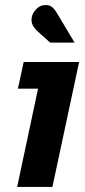

<svg xmlns="http://www.w3.org/2000/svg" viewBox="-20 -742 339 762"><path d="M48 0 131 -390H51L74 -496H294L188 0ZM179 -573 131 -616Q116 -630 110.5 -641Q105 -652 105 -663Q105 -685 121.5 -703.5Q138 -722 162 -722Q176 -722 186 -714.5Q196 -707 206 -690L276 -573Z"/></svg>

Font: Atkinson Hyperlegible Next
Style: Bold Italic
Weight: 700
Italic angle: -12°
Designer: Elliott Scott, Megan Eiswerth, Linus Boman, Theodore Petrosky, Letters from Sweden
Foundry: Applied Design Works, Letters from Sweden
Version: Version 2.001